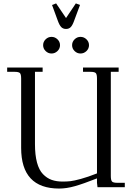

<svg xmlns="http://www.w3.org/2000/svg" viewBox="-20 -1098 771 1126"><path d="M22 -676.8V-702.1H230V-676.8H185.1V-252.9Q185.1 -189 197 -144.8Q209 -100.6 231.9 -76.9Q254.9 -53.2 282.7 -43.2Q310.5 -33.2 347.2 -33.2Q372.1 -33.2 392.6 -35.4Q413.1 -37.6 454.3 -48.8Q495.6 -60.1 548.8 -81.1V-637.2Q548.8 -662.1 541.7 -669.4Q534.7 -676.8 509.8 -676.8H466.8V-702.1H675.8V-676.8H629.9V-65.9Q629.9 -41 637 -33.4Q644 -25.9 668.9 -25.9H711.9V0H551.8L548.8 -25.9V-51.8Q468.3 -20 418.9 -6.1Q369.6 7.8 327.1 7.8Q104 7.8 104 -231V-637.2Q104 -662.1 96.9 -669.4Q89.8 -676.8 64.9 -676.8ZM247.6 -798.6Q232.9 -813 232.9 -833Q232.9 -853 247.6 -867.4Q262.2 -881.8 282.2 -881.8Q302.2 -881.8 317.1 -867.4Q332 -853 332 -833Q332 -813 317.1 -798.6Q302.2 -784.2 282.2 -784.2Q262.2 -784.2 247.6 -798.6ZM285.2 -1068.8 309.1 -1078.1 367.2 -992.2 424.8 -1078.1 449.2 -1068.8 415 -977.1Q405.3 -949.7 394.8 -939Q384.3 -928.2 367.2 -928.2Q350.1 -928.2 339.4 -939Q328.6 -949.7 318.8 -977.1ZM417.5 -798.6Q402.8 -813 402.8 -833Q402.8 -853 417.5 -867.4Q432.1 -881.8 452.1 -881.8Q472.2 -881.8 487.1 -867.4Q502 -853 502 -833Q502 -813 487.1 -798.6Q472.2 -784.2 452.1 -784.2Q432.1 -784.2 417.5 -798.6Z"/></svg>

Font: Dihjauti
Style: Regular
Weight: 400
Designer: T. Christopher White
Version: Version 3.0.0